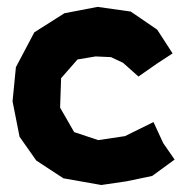

<svg xmlns="http://www.w3.org/2000/svg" viewBox="-20 -523 529 560"><path d="M483.4 -367.2 438.5 -436.5 361.3 -489.3 264.6 -502.9 168 -484.4 80.1 -428.7 26.4 -327.1 16.6 -227.5 37.1 -124 85.9 -54.7 165 -2.9 275.4 16.6 348.6 5.9 423.8 -9.8 489.3 -57.6 456.1 -105.5 427.7 -167 344.7 -126 266.6 -114.3 196.3 -137.7 155.3 -209 158.2 -294.9 206.1 -349.6 258.8 -358.4 303.7 -356.4 338.9 -339.8 383.8 -299.8 438.5 -337.9Z"/></svg>

Font: MaokenAssortedSans-TC
Style: Regular
Weight: 500
Version: Version 0.83